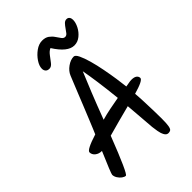

<svg xmlns="http://www.w3.org/2000/svg" viewBox="-262 -1012 1131 1131"><g transform="rotate(-45 304.0 -446.0)"><path d="M96 10Q86 10 73.5 1Q61 -8 52 -22.5Q43 -37 43 -51Q43 -61 100 -193Q75 -193 58.5 -206.5Q42 -220 42 -239Q42 -259 141 -290Q144 -296 154 -320.5Q164 -345 178.5 -380Q193 -415 209 -455Q225 -495 240 -532Q255 -569 266.5 -597.5Q278 -626 283 -638Q294 -665 321.5 -684.5Q349 -704 375 -704Q388 -704 400.5 -678Q413 -652 424.5 -611Q436 -570 445 -523Q454 -476 460.5 -432.5Q467 -389 470 -360Q484 -362 496.5 -364.5Q509 -367 519 -367Q542 -367 553 -358.5Q564 -350 564 -337Q564 -318 476 -293Q479 -259 480.5 -218.5Q482 -178 483 -141.5Q484 -105 484 -80Q484 -38 480.5 -19Q477 0 470 5Q463 10 452 10Q436 10 427 -7Q418 -24 414.5 -46Q411 -68 409 -84Q405 -132 401.5 -179Q398 -226 394 -272Q343 -259 296.5 -246.5Q250 -234 200 -220Q111 10 96 10ZM237 -316Q272 -326 309.5 -333.5Q347 -341 387 -348Q378 -434 369 -498Q360 -562 352 -605Q330 -553 301 -481Q272 -409 237 -316ZM425 -747Q370 -747 314 -836Q297 -829 282 -809Q267 -789 253.5 -771.5Q240 -754 224 -754Q208 -754 200 -763Q192 -772 192 -786Q192 -809 210 -836Q228 -863 255 -882.5Q282 -902 310 -902Q337 -902 353.5 -890Q370 -878 381 -861.5Q392 -845 401 -833Q410 -821 422 -821Q433 -821 441.5 -831.5Q450 -842 459 -855.5Q468 -869 478 -879.5Q488 -890 501 -890Q513 -890 519.5 -881.5Q526 -873 526 -860Q526 -837 512.5 -810.5Q499 -784 476 -765.5Q453 -747 425 -747Z"/></g></svg>

Font: Solitreo
Style: Regular
Weight: 400
Designer: Nathan Gross, Bryan Kirschen, Binghamton University
Foundry: Eli Heuer
Version: Version 1.100; ttfautohint (v1.8.4.7-5d5b)